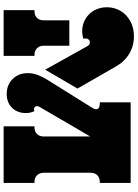

<svg xmlns="http://www.w3.org/2000/svg" viewBox="130 -888 758 1058"><g transform="rotate(90 509.0 -359.0)"><path d="M468 -407 364 -229 234 -462Q227 -475 214 -475Q203 -475 197.5 -468Q192 -461 192 -452Q192 -449 192.5 -446Q193 -443 194 -440Q174 -433 151 -433Q114 -433 84 -451Q54 -469 37 -500Q20 -531 20 -569Q20 -610 40 -644Q60 -678 96.5 -698Q133 -718 180 -718Q233 -718 276.5 -692Q320 -666 348 -616ZM544 -700H988V-530H982Q960 -530 946 -516.5Q932 -503 932 -480V-220Q932 -198 946 -184Q960 -170 982 -170H988V0H676V-170H682Q705 -170 718.5 -184Q732 -198 732 -220V-477L568 -196Q565 -190 565 -185Q565 -175 572 -170Q577 -167 582 -167Q586 -167 592 -170Q597 -160 600 -148.5Q603 -137 603 -123Q603 -76 574 -46.5Q545 -17 498 -17Q448 -17 415.5 -49.5Q383 -82 383 -133Q383 -162 393.5 -189Q404 -216 419 -240L574 -488Q582 -501 582 -509Q582 -530 550 -530H544ZM288 -170V0H36V-170H42Q65 -170 78.5 -184Q92 -198 92 -220V-362H232V-220Q232 -198 246 -184Q260 -170 282 -170Z"/></g></svg>

Font: Exile
Style: Regular
Weight: 400
Designer: Bartłomiej Rózga @rozgatype
Version: Version 1.000; ttfautohint (v1.8.4.7-5d5b)